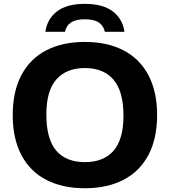

<svg xmlns="http://www.w3.org/2000/svg" viewBox="-20 -967 881 996"><path d="M46 -370Q46 -493 91.5 -578.2Q137 -663.5 221 -706.5Q305 -749.5 420.5 -749.5Q536 -749.5 620 -706.2Q704 -663 749.5 -577.8Q795 -492.5 795 -370Q795 -247.5 749.5 -162.2Q704 -77 619.8 -33.8Q535.5 9.5 420.5 9.5Q305 9.5 221 -33.5Q137 -76.5 91.5 -161.8Q46 -247 46 -370ZM620.5 -366.5Q620.5 -493.5 568.8 -553.8Q517 -614 420.5 -614Q324.5 -614 272.5 -555.2Q220.5 -496.5 220.5 -373.5Q220.5 -245 271.8 -185.5Q323 -126 420.5 -126Q517.5 -126 569 -185Q620.5 -244 620.5 -366.5ZM420 -947Q514 -947 565.2 -907.8Q616.5 -868.5 625.5 -802H524Q517 -834 492.2 -850.5Q467.5 -867 420 -867Q373 -867 348.2 -850.2Q323.5 -833.5 317 -802H215.5Q224.5 -868.5 275.5 -907.8Q326.5 -947 420 -947Z"/></svg>

Font: Encode Sans Semi Expanded
Style: Bold
Weight: 700
Width: 6
Designer: Multiple Designers
Foundry: Impallari Type
Version: Version 2.000